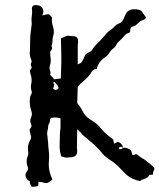

<svg xmlns="http://www.w3.org/2000/svg" viewBox="-20 -724 623 750"><path d="M448.7 -141.1Q453.1 -141.1 460 -145.5Q460.9 -146 460.9 -146.5L460 -147Q455.1 -150.4 450.2 -150.4Q444.8 -150.4 444.8 -141.6ZM197.8 -373Q201.2 -373 204.8 -375.2Q208.5 -377.4 208.5 -380.9Q208.5 -383.8 206.1 -388.2L193.8 -403.3H190.9Q188.5 -401.9 188.5 -400.4Q188.5 -398.9 190.2 -396.7Q191.9 -394.5 191.9 -393.1L187.5 -377.4Q192.9 -373 197.8 -373ZM104.5 6.3 101.6 1Q97.2 -4.4 96.9 -9.5Q96.7 -14.6 95.7 -16.6Q92.8 -17.6 88.4 -21Q79.6 -30.3 79.6 -39.6Q79.6 -47.4 85.9 -55.7Q89.8 -61 89.8 -65.4Q89.8 -68.4 88.4 -71.3Q84 -82.5 84 -93.3Q84 -104.5 88.4 -114.7Q90.8 -121.1 90.8 -124.5L88.9 -143.6Q88.9 -161.6 98.6 -178.2Q101.6 -183.1 101.6 -187.5L101.1 -191.9Q95.7 -210.4 95.7 -216.8Q95.7 -219.2 97.2 -220.7Q102.5 -226.1 103 -231.4Q103 -236.3 100.6 -241.7Q98.1 -247.1 98.1 -252.4Q98.1 -258.8 101.3 -265.1Q104.5 -271.5 104.5 -278.8Q104.5 -285.2 102.1 -291.5Q96.2 -309.1 96.2 -327.6Q96.2 -343.8 99.1 -349.6Q104 -357.4 104.5 -363.8Q100.6 -377.4 100.6 -384.3Q100.6 -390.1 102.1 -396.7Q103.5 -403.3 103.5 -410.2Q103.5 -419.4 101.1 -428.7Q99.1 -432.6 98.6 -437.5Q97.2 -439.9 97.2 -447.8Q97.2 -451.2 101.6 -455.1Q103 -456.5 103.5 -459Q103.5 -461.9 103 -462.9Q100.6 -467.8 100.6 -471.7Q100.6 -476.6 103.5 -482.4Q103.5 -486.8 102.5 -489.3Q96.2 -502.9 96.2 -517.6Q96.2 -522.9 97.2 -528.3Q97.7 -541.5 97.7 -566.4Q97.7 -587.9 101.6 -611.3Q104 -627 104 -630.4Q103 -638.7 103 -646Q103 -653.8 104.2 -661.9Q105.5 -669.9 105.5 -678.2Q105.5 -684.6 104.5 -690.4Q104.5 -704.1 120.1 -704.1Q146.5 -704.1 149.4 -680.2Q149.4 -674.3 147.9 -670.7Q146.5 -667 145.8 -665.5Q145 -664.1 145 -663.6Q145.5 -663.6 148.9 -664.6Q152.3 -665.5 158.4 -667Q164.6 -668.5 168.5 -668.5Q169.4 -668.5 171.6 -667.5Q173.8 -666.5 176.3 -663.3Q178.7 -660.2 183.6 -655.3Q182.6 -649.9 182.6 -644.5Q182.6 -632.8 186.5 -621.6Q190.4 -610.4 190.4 -599.1Q190.4 -591.8 187.7 -583.5Q185.1 -575.2 185.1 -565.4Q185.1 -553.7 181.6 -544.9Q181.6 -541 182.6 -539.1Q183.6 -537.1 183.6 -535.2Q183.6 -530.8 179.2 -526.9Q175.8 -522 175.8 -518.6L176.8 -504.4Q178.2 -494.6 178.2 -484.9L177.2 -476.6Q173.3 -464.4 173.3 -458Q173.3 -453.1 177.7 -440.9Q176.3 -437 176.3 -434.1Q176.3 -429.2 182.9 -424.3Q189.5 -419.4 190.4 -414.1Q206.5 -416.5 217.8 -417.5V-420.9Q219.7 -473.1 219.7 -485.4Q219.7 -522 217.8 -573.7L235.8 -582Q240.7 -584.5 248 -584.5L270.5 -582Q285.2 -581.5 285.2 -559.6Q285.2 -554.7 283.7 -546.9V-472.2Q287.1 -474.6 293 -476.6Q295.9 -477.1 298.8 -481Q299.8 -483.4 301.3 -485.4Q306.6 -493.2 309.6 -502Q313 -515.1 328.6 -520Q335 -522.5 339.4 -528.8Q348.6 -543.9 362.3 -556.6Q371.1 -564.5 378.4 -573.2Q381.3 -577.1 385 -580.6Q388.7 -584 391.6 -588.4Q400.9 -600.1 411.6 -606.9Q418.9 -611.3 429.7 -622.6Q435.5 -628.4 443.4 -631.8Q453.6 -635.7 458 -642.1Q462.4 -648.4 465.3 -656Q468.3 -663.6 472.7 -671.4Q481 -687 502 -688Q528.3 -688 533.7 -679.2Q536.1 -675.3 541 -668.9Q548.3 -660.2 550.3 -655.3Q547.4 -648.4 535.6 -644.5Q526.9 -642.1 518.6 -632.8Q510.3 -623.5 499.5 -620.6Q488.8 -617.7 488.8 -608.4Q488.8 -602.1 487.8 -599.1Q486.8 -596.2 480.7 -594.7Q474.6 -593.3 467.3 -585.9Q459.5 -576.2 450.2 -567.4Q438.5 -558.6 433.1 -546.4Q430.2 -540.5 424.3 -536.1Q412.6 -527.8 406.2 -516.1Q399.4 -505.9 388.2 -498.5Q363.8 -481.4 357.9 -455.1Q341.3 -453.1 335.9 -440.4Q328.6 -426.8 310.5 -411.1Q292.5 -395.5 283.7 -385.7L281.7 -321.3Q295.4 -305.7 307.1 -281.7Q317.4 -266.1 339.8 -252.4Q359.4 -240.2 369.6 -228Q391.1 -200.7 421.9 -179.7L425.8 -162.6L439.9 -169.9Q457.5 -165 460.9 -146.5Q463.9 -147 467.3 -147Q475.1 -147 485.8 -141.1Q492.7 -137.7 495.1 -126.5Q495.1 -118.2 502 -118.2Q504.4 -118.2 511.2 -122.6Q514.6 -121.1 517.6 -119.1Q524.4 -112.8 535.6 -106Q543 -102.5 553.7 -93.8Q560.1 -88.4 566.2 -83.5Q572.3 -78.6 577.6 -74Q583 -69.3 583 -64Q583 -60.5 580.3 -57.1Q577.6 -53.7 577.6 -44.9Q577.6 -41 573.7 -41L567.4 -41.5Q563.5 -41.5 562 -38.3Q560.5 -35.2 556.6 -31.7Q547.9 -25.9 541 -24.2Q534.2 -22.5 526.4 -16.6Q494.1 -23.4 472.7 -42.5Q461.9 -52.7 451.7 -64Q430.7 -86.4 412.8 -97.2Q395 -107.9 382.3 -121.6Q359.4 -150.9 329.1 -174.8L301.8 -197.8Q293.9 -209 281.7 -219.2Q280.8 -183.1 280.3 -145.5Q281.7 -138.7 281.7 -133.3Q281.2 -109.4 253.4 -109.4L240.2 -108.4Q235.8 -108.4 230.5 -110.1Q225.1 -111.8 219.7 -112.8Q212.9 -131.8 212.9 -155.3Q213.4 -210 216.3 -224.1V-261.7Q214.8 -261.7 214.4 -262.2Q206.5 -265.1 195.3 -265.1Q176.8 -265.1 175.8 -258.3Q175.8 -246.1 169.9 -238.3Q168.5 -235.4 168.2 -229Q168 -222.7 166 -215.6Q164.1 -208.5 164.1 -201.7L168 -166Q168.5 -150.9 170.4 -136.2Q171.9 -124 171.9 -111.8Q171.9 -102.1 170.9 -92.3L170.4 -80.6Q170.4 -53.2 184.6 -23.4Q169.9 -8.8 161.1 -8.8Q153.3 -8.8 141.6 -13.2H139.2Q138.7 -12.2 136.7 -12.2Q133.3 -13.2 131.3 -14.6Q129.9 -14.6 129.9 0Q125.5 4.9 114.3 4.9Q109.9 4.9 104.5 6.3Z"/></svg>

Font: Kurland
Style: Regular
Weight: 400
Designer: GGBot
Version: 0.22